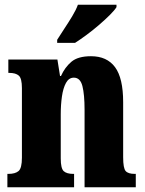

<svg xmlns="http://www.w3.org/2000/svg" viewBox="-20 -786 610 806"><path d="M11 0V-56H15Q44 -56 58 -68Q72 -80 72 -124V-416Q72 -457 59 -468.5Q46 -480 19 -480H15V-536H221L232 -467H236Q252 -503 279.5 -526.5Q307 -550 362 -550Q429 -550 463 -504Q497 -458 497 -357V-126Q497 -80 507.5 -68Q518 -56 546 -56H550V0H335V-325Q335 -389 326 -424.5Q317 -460 290 -460Q269 -460 257 -438Q245 -416 240 -381Q235 -346 235 -306V-121Q235 -79 247.5 -67.5Q260 -56 288 -56H291V0ZM220 -619Q233 -640 250 -665.5Q267 -691 283 -717.5Q299 -744 307 -766H469V-756Q461 -743 441.5 -723.5Q422 -704 396.5 -682Q371 -660 344 -640Q317 -620 295 -606H220Z"/></svg>

Font: Noto Serif Sinhala ExtraCondensed Black
Style: Regular
Weight: 900
Width: 2
Designer: Jelle Bosma - Monotype Design Team
Foundry: Monotype Imaging Inc.
Version: Version 2.007; ttfautohint (v1.8.4.7-5d5b)